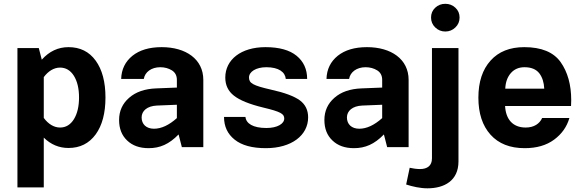

<svg xmlns="http://www.w3.org/2000/svg" viewBox="-20 -791 3123 1032"><path d="M73.7 216.3H215.3V-51.3C252.9 -14.2 297.4 4.4 348.1 4.4C410.2 4.4 458.5 -20 494.1 -68.4C529.3 -116.7 546.9 -183.1 546.9 -267.1C546.9 -350.6 529.3 -417 494.1 -465.3C459 -513.7 410.2 -537.6 348.1 -537.6C292.5 -537.6 244.6 -515.1 204.6 -470.2L188.5 -532.7H73.7ZM302.7 -427.7C333.5 -427.7 358.4 -413.1 377 -383.8C395.5 -354 404.8 -315.4 404.8 -267.1C404.8 -218.8 395.5 -180.2 377.4 -150.4C358.9 -120.6 334 -105.5 302.7 -105.5C270 -105.5 239.3 -124.5 215.3 -157.2V-376.5C238.8 -408.2 269.5 -427.7 302.7 -427.7Z M1072.8 -361.8C1072.8 -473.1 979 -537.6 849.1 -537.6C782.7 -537.6 730.5 -522 691.9 -491.2C653.3 -460 632.8 -418.5 631.3 -366.7H752.9C758.8 -403.8 793.9 -429.7 841.3 -429.7C865.2 -429.7 886.2 -423.8 904.3 -412.6C921.9 -401.4 930.7 -384.3 930.7 -361.8V-320.3L819.3 -315.9C758.3 -313.5 710 -296.9 674.3 -265.6C638.2 -234.4 620.1 -194.3 620.1 -146C620.1 -100.1 634.3 -63.5 663.1 -36.1C691.9 -8.3 730.5 5.4 778.8 5.4C839.4 5.4 888.7 -15.6 939.9 -68.4L957.5 0H1072.8ZM741.2 -159.7C741.2 -195.3 771.5 -221.2 822.8 -223.6L930.7 -228V-156.2C888.2 -118.2 847.2 -99.1 807.6 -99.1C766.6 -99.1 741.2 -123 741.2 -159.7Z M1406.7 -537.6C1275.9 -537.6 1190.9 -470.7 1190.9 -374C1190.9 -333.5 1206.5 -300.8 1237.3 -276.9C1268.1 -252.4 1320.3 -231 1395 -212.9C1488.8 -190.4 1507.8 -179.2 1507.8 -153.8C1507.8 -126 1471.2 -103 1412.1 -103C1339.4 -103 1302.7 -127.4 1299.3 -162.6H1184.1C1184.1 -111.3 1203.1 -70.8 1241.2 -40.5C1279.3 -9.8 1335.4 5.4 1409.2 5.4C1546.9 5.4 1636.2 -63.5 1636.2 -160.2C1636.2 -198.7 1621.6 -229.5 1591.8 -251.5C1562 -273.4 1510.3 -293 1437 -309.1C1338.9 -331.5 1318.4 -343.8 1318.4 -374.5C1318.4 -405.3 1355.5 -429.7 1411.6 -429.7C1478 -429.7 1512.7 -403.8 1516.1 -366.7H1630.9C1630.9 -418.9 1611.8 -460.4 1574.2 -491.2C1536.6 -522 1480.5 -537.6 1406.7 -537.6Z M2176.3 -361.8C2176.3 -473.1 2082.5 -537.6 1952.6 -537.6C1886.2 -537.6 1834 -522 1795.4 -491.2C1756.8 -460 1736.3 -418.5 1734.9 -366.7H1856.4C1862.3 -403.8 1897.5 -429.7 1944.8 -429.7C1968.8 -429.7 1989.7 -423.8 2007.8 -412.6C2025.4 -401.4 2034.2 -384.3 2034.2 -361.8V-320.3L1922.9 -315.9C1861.8 -313.5 1813.5 -296.9 1777.8 -265.6C1741.7 -234.4 1723.6 -194.3 1723.6 -146C1723.6 -100.1 1737.8 -63.5 1766.6 -36.1C1795.4 -8.3 1834 5.4 1882.3 5.4C1942.9 5.4 1992.2 -15.6 2043.5 -68.4L2061 0H2176.3ZM1844.7 -159.7C1844.7 -195.3 1875 -221.2 1926.3 -223.6L2034.2 -228V-156.2C1991.7 -118.2 1950.7 -99.1 1911.1 -99.1C1870.1 -99.1 1844.7 -123 1844.7 -159.7Z M2296.9 -696.8C2296.9 -675.8 2304.2 -658.2 2319.3 -643.6C2334.5 -628.9 2352.5 -621.6 2373.5 -621.6C2394.5 -621.6 2412.6 -628.9 2427.7 -643.6C2442.9 -658.2 2450.2 -675.8 2450.2 -696.8C2450.2 -717.8 2442.9 -735.4 2427.7 -749.5C2412.6 -763.7 2394.5 -770.5 2373.5 -770.5C2352.5 -770.5 2334.5 -763.7 2319.3 -749.5C2304.2 -735.4 2296.9 -717.8 2296.9 -696.8ZM2163.1 200.7C2197.8 211.9 2238.3 221.2 2277.8 221.2C2368.2 221.2 2444.3 180.2 2444.3 76.7V-532.7H2301.8V60.5C2301.8 99.6 2276.9 117.7 2237.3 117.7C2219.7 117.7 2197.3 114.3 2182.1 110.8Z M3049.3 -221.2C3049.8 -231.4 3050.3 -242.2 3050.3 -252.4C3050.3 -335.4 3031.2 -403.8 2993.2 -457.5C2955.1 -510.7 2890.1 -537.6 2797.9 -537.6C2720.7 -537.6 2660.2 -513.7 2616.7 -465.3C2573.2 -417 2551.3 -350.6 2551.3 -266.1C2551.3 -181.6 2573.2 -115.2 2616.7 -66.9C2660.2 -18.6 2721.2 5.4 2800.3 5.4C2864.3 5.4 2917 -9.8 2958.5 -40.5C2999.5 -70.8 3026.9 -109.4 3040.5 -156.7H2894C2880.4 -126 2850.1 -105.5 2805.7 -105.5C2735.4 -105.5 2698.7 -150.4 2694.8 -221.2ZM2695.8 -314.5C2697.3 -348.6 2707 -376.5 2725.6 -397.9C2743.7 -418.9 2768.6 -429.7 2799.3 -429.7C2835 -429.7 2861.3 -418.9 2878.4 -397.5C2895 -376 2903.8 -348.1 2905.3 -314.5Z"/></svg>

Font: Estedad Bold
Style: Regular
Weight: 700
Designer: Amin Abedi
Version: Version 7.3